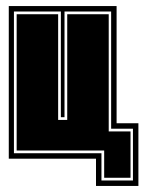

<svg xmlns="http://www.w3.org/2000/svg" viewBox="-20 -524 481 634"><path d="M297 90V0H9V-504H365V-117H437V90ZM315 72H419V-99H347V-486H193V-137H181V-486H26V-18H315ZM324 63V-27H35V-477H172V-128H202V-477H339V-90H411V63Z"/></svg>

Font: Alumni Sans Collegiate One SC
Style: Regular
Weight: 400
Designer: Robert E. Leuschke
Foundry: Robert E. Leuschke
Version: Version 1.100